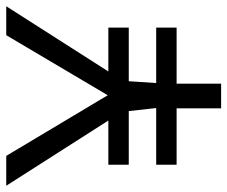

<svg xmlns="http://www.w3.org/2000/svg" viewBox="-78 -668 745 630"><g transform="rotate(-90 295.0 -352.5)"><path d="M70 -213V-146H255V0H336V-146H520V-213H338L344 -303H520V-370H376L590 -705H495L298 -372L99 -705H1L215 -370H70V-303H246L256 -213Z"/></g></svg>

Font: Geom Light
Style: Regular
Weight: 300
Version: Version 1.102